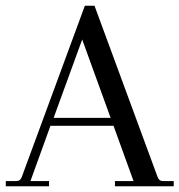

<svg xmlns="http://www.w3.org/2000/svg" viewBox="-30 -650 626 670"><path d="M256.8 -512.2 157.2 -238.8H356ZM576.2 0H371.1V-18.1H436L366.2 -210.9H146L76.2 -18.1H141.1V0H-9.8V-18.1H26.9Q41 -18.1 45.9 -32.2L266.1 -629.9H299.8L520 -32.2Q524.9 -18.1 539.1 -18.1H576.2Z"/></svg>

Font: Arapey-Regular
Style: Regular
Weight: 400
Designer: Eduardo Rodriguez Tunni
Foundry: Eduardo Rodriguez Tunni
Version: Version 1.002